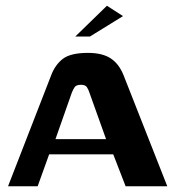

<svg xmlns="http://www.w3.org/2000/svg" viewBox="-20 -648 616 668"><path d="M8 0 158 -386Q172 -423 199 -443.5Q226 -464 286 -464Q336 -464 365 -445Q394 -426 410 -386L562 0H417L374 -111H151L111 0ZM173 -164H349L291 -326Q288 -336 282.5 -344.5Q277 -353 262 -353Q245 -353 239.5 -344.5Q234 -336 230 -326ZM242 -521 352 -628 408 -592 293 -521Z"/></svg>

Font: Genos Thin SemiBold
Style: Regular
Weight: 600
Version: Version 1.010